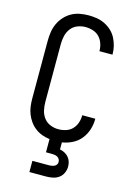

<svg xmlns="http://www.w3.org/2000/svg" viewBox="-141 -816 781 1109"><g transform="rotate(15 250.0 -261.5)"><path d="M150 220V153H250Q258 153 266 151.5Q274 150 281.5 146.5Q289 143 293.5 136Q298 129 298 121Q298 112 294 104.5Q290 97 282.5 92.5Q275 88 266.5 86.5Q258 85 250 85H213V6Q189 3 167 -5Q145 -13 126 -27.5Q107 -42 93 -61.5Q79 -81 70.5 -103Q62 -125 59 -148Q56 -171 56 -195V-540Q56 -566 60 -592.5Q64 -619 75 -643Q86 -667 104 -687Q122 -707 145 -720Q168 -733 194.5 -738Q221 -743 247 -743Q272 -743 296.5 -739Q321 -735 343.5 -724Q366 -713 384.5 -696Q403 -679 414.5 -657Q426 -635 432 -611Q438 -587 438 -562V-559H360V-561Q360 -583 352.5 -605Q345 -627 329.5 -643Q314 -659 292 -666Q270 -673 247 -673Q222 -673 198.5 -663.5Q175 -654 160 -634Q145 -614 139.5 -589.5Q134 -565 134 -540V-195Q134 -170 139.5 -145.5Q145 -121 160 -101Q175 -81 198.5 -71.5Q222 -62 247 -62Q270 -62 292 -69Q314 -76 329.5 -92Q345 -108 352.5 -130Q360 -152 360 -174V-176H438V-173Q438 -141 428 -110Q418 -79 398 -54Q378 -29 348.5 -14Q319 1 287 6V48Q302 51 315.5 58Q329 65 339 76.5Q349 88 353.5 102.5Q358 117 358 132Q358 152 349.5 170.5Q341 189 325 200.5Q309 212 289.5 216Q270 220 250 220Z"/></g></svg>

Font: Iosevka SS18
Style: Regular
Weight: 400
Monospace: yes
Designer: Belleve Invis
Foundry: Belleve Invis
Version: Version 25.1.1; ttfautohint (v1.8.4)